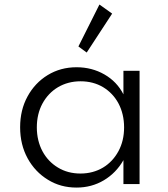

<svg xmlns="http://www.w3.org/2000/svg" viewBox="-20 -832 758 868"><path d="M487 -770.5 429.5 -811.5 334.5 -622 372 -594.5ZM326 16C371.5 16 412.5 5 449.5 -17C486.5 -39 516 -69.5 538 -108V0H611V-512H538V-405.5C518.5 -444 489.5 -474 452 -495.5C414.5 -517 372.5 -528 326 -528C277.5 -528 234 -516 195.5 -492.5C157 -469 126.5 -436.5 104.5 -396C82 -355 71 -308.5 71 -256.5C71 -204 82.5 -157 105 -116C127.5 -75 158 -43 196.5 -19.5C235 4.5 278 16 326 16ZM344 -47.5C305.5 -47.5 271.5 -56.5 242 -74.5C182.5 -110 146.5 -175.5 146.5 -256C146.5 -296.5 155 -332.5 172 -364C206 -426.5 267.5 -464.5 344 -464.5C382.5 -464.5 416.5 -455.5 446 -438C505.5 -402 541 -337.5 541 -256C541 -215.5 532.5 -180 515.5 -148.5C481.5 -85.5 420.5 -47.5 344 -47.5Z"/></svg>

Font: Spartan
Style: Regular
Weight: 400
Designer: Matt Bailey, Mirko Velimirovic
Foundry: Matt Bailey
Version: Version 1.003